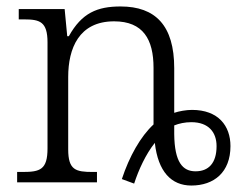

<svg xmlns="http://www.w3.org/2000/svg" viewBox="-20 -564 752 594"><path d="M357 -10 395 4C409 -39 431 -87 459 -122C469 -33 510 10 572 10C642 10 693 -31 693 -112C693 -175 655 -224 574 -224C556 -224 534 -220 519 -215V-353C519 -485 461 -544 353 -544C281 -544 233 -524 193 -452H188L180 -536H38V-504H55C103 -504 127 -497 127 -433V-105C127 -39 104 -32 50 -32H33V0H280V-32H267C214 -32 191 -38 191 -102V-326C191 -414 224 -498 333 -498C423 -498 455 -442 455 -354V-179C415 -142 380 -80 357 -10ZM585 -34C545 -34 520 -62 519 -149V-176C534 -182 552 -186 572 -186C626 -186 650 -154 650 -112C650 -59 625 -34 585 -34Z"/></svg>

Font: Noto Serif Light
Style: Regular
Weight: 300
Designer: Monotype Design Team
Foundry: Monotype Imaging Inc.
Version: Version 2.013